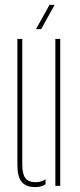

<svg xmlns="http://www.w3.org/2000/svg" viewBox="-20 -759 326 784"><path d="M51 -86V-600H71V-86Q71 -48 83.8 -31.5Q96.5 -15 125 -15Q147.5 -15 166 -26.5V-6.5Q148.5 5 125 5Q86 5 68.5 -16.2Q51 -37.5 51 -86ZM206 0V-600H226V0ZM127 -640 182 -739H203L148 -640Z"/></svg>

Font: Big Shoulders Stencil Display Thin
Style: Regular
Weight: 100
Designer: Patric King
Foundry: XO Type Co
Version: Version 1.000